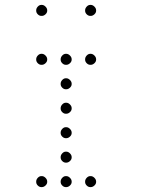

<svg xmlns="http://www.w3.org/2000/svg" viewBox="-20 -793 640 785"><path d="M149 -773Q141 -773 134.5 -766Q128 -759 128 -751V-749Q128 -741 134.5 -734.5Q141 -728 149 -728H151Q159 -728 166 -734.5Q173 -741 173 -749V-751Q173 -759 166 -766Q159 -773 151 -773ZM349 -773Q341 -773 334.5 -766Q328 -759 328 -751V-749Q328 -741 334.5 -734.5Q341 -728 349 -728H351Q359 -728 366 -734.5Q373 -741 373 -749V-751Q373 -759 366 -766Q359 -773 351 -773ZM149 -573Q141 -573 134.5 -566Q128 -559 128 -551V-549Q128 -541 134.5 -534.5Q141 -528 149 -528H151Q159 -528 166 -534.5Q173 -541 173 -549V-551Q173 -559 166 -566Q159 -573 151 -573ZM249 -573Q241 -573 234.5 -566Q228 -559 228 -551V-549Q228 -541 234.5 -534.5Q241 -528 249 -528H251Q259 -528 266 -534.5Q273 -541 273 -549V-551Q273 -559 266 -566Q259 -573 251 -573ZM349 -573Q341 -573 334.5 -566Q328 -559 328 -551V-549Q328 -541 334.5 -534.5Q341 -528 349 -528H351Q359 -528 366 -534.5Q373 -541 373 -549V-551Q373 -559 366 -566Q359 -573 351 -573ZM249 -473Q241 -473 234.5 -466Q228 -459 228 -451V-449Q228 -441 234.5 -434.5Q241 -428 249 -428H251Q259 -428 266 -434.5Q273 -441 273 -449V-451Q273 -459 266 -466Q259 -473 251 -473ZM249 -373Q241 -373 234.5 -366Q228 -359 228 -351V-349Q228 -341 234.5 -334.5Q241 -328 249 -328H251Q259 -328 266 -334.5Q273 -341 273 -349V-351Q273 -359 266 -366Q259 -373 251 -373ZM249 -273Q241 -273 234.5 -266Q228 -259 228 -251V-249Q228 -241 234.5 -234.5Q241 -228 249 -228H251Q259 -228 266 -234.5Q273 -241 273 -249V-251Q273 -259 266 -266Q259 -273 251 -273ZM249 -173Q241 -173 234.5 -166Q228 -159 228 -151V-149Q228 -141 234.5 -134.5Q241 -128 249 -128H251Q259 -128 266 -134.5Q273 -141 273 -149V-151Q273 -159 266 -166Q259 -173 251 -173ZM149 -73Q141 -73 134.5 -66Q128 -59 128 -51V-49Q128 -41 134.5 -34.5Q141 -28 149 -28H151Q159 -28 166 -34.5Q173 -41 173 -49V-51Q173 -59 166 -66Q159 -73 151 -73ZM249 -73Q241 -73 234.5 -66Q228 -59 228 -51V-49Q228 -41 234.5 -34.5Q241 -28 249 -28H251Q259 -28 266 -34.5Q273 -41 273 -49V-51Q273 -59 266 -66Q259 -73 251 -73ZM349 -73Q341 -73 334.5 -66Q328 -59 328 -51V-49Q328 -41 334.5 -34.5Q341 -28 349 -28H351Q359 -28 366 -34.5Q373 -41 373 -49V-51Q373 -59 366 -66Q359 -73 351 -73Z"/></svg>

Font: Doto Rounded Light
Style: Regular
Weight: 300
Monospace: yes
Version: Version 1.000